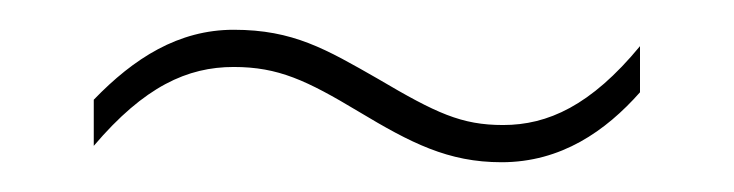

<svg xmlns="http://www.w3.org/2000/svg" viewBox="-20 -382 493 129"><path d="M43 -315V-284C77 -324 106 -337 137 -337C167 -337 186 -328 221 -307C256 -286 281 -273 317 -273C357 -273 387 -294 410 -320V-351C377 -311 348 -298 318 -298C290 -298 273 -306 234 -329C199 -349 177 -362 137 -362C100 -362 70 -343 43 -315Z"/></svg>

Font: Noto Sans Devanagari Condensed Thin
Style: Regular
Weight: 100
Width: 3
Designer: Jelle Bosma - Monotype Design Team
Foundry: Monotype Imaging Inc.
Version: Version 2.004